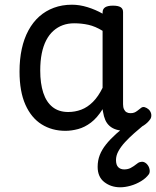

<svg xmlns="http://www.w3.org/2000/svg" viewBox="-20 -539 664 816"><path d="M258 17Q201 17 157 -10.5Q113 -38 88 -94Q63 -150 63 -235Q63 -287 72.5 -331Q82 -375 101 -410Q120 -445 147 -469Q174 -493 209 -506Q244 -519 286 -519Q318 -519 352 -508.5Q386 -498 416 -481V-486Q416 -501 427 -508Q438 -515 460 -515Q482 -515 492.5 -508.5Q503 -502 503 -488V-96Q503 -83 507 -74.5Q511 -66 518 -62Q525 -58 534 -58Q544 -58 550.5 -60.5Q557 -63 563.5 -68Q570 -73 579 -80Q586 -86 595 -83.5Q604 -81 613 -73Q622 -63 623 -52Q624 -41 619 -33Q608 -17 591 -6Q574 5 554.5 11Q535 17 515 17Q492 17 475 12Q458 7 446 -3.5Q434 -14 427.5 -29Q421 -44 418 -63Q418 -64 417 -67.5Q416 -71 416 -75Q393 -38 366.5 -18Q340 2 312 9.5Q284 17 258 17ZM151 -239Q151 -184 164 -144.5Q177 -105 203.5 -84Q230 -63 270 -63Q299 -63 325.5 -73Q352 -83 375 -106Q398 -129 416 -166V-408Q385 -427 356 -433.5Q327 -440 295 -440Q269 -440 247 -432Q225 -424 207 -408Q189 -392 176.5 -368Q164 -344 157.5 -312Q151 -280 151 -239ZM491 257Q452 257 423.5 235Q395 213 395 170Q395 143 404 120Q413 97 430.5 75Q448 53 473.5 30Q499 7 533 -19L595 -20V-11Q572 8 550.5 27Q529 46 511.5 65Q494 84 483.5 103Q473 122 473 141Q473 162 482.5 171.5Q492 181 508 181Q523 181 535 175Q547 169 566 154Q573 149 583 148.5Q593 148 603 157Q613 167 615.5 180Q618 193 613 201Q601 218 579.5 231Q558 244 534.5 250.5Q511 257 491 257Z"/></svg>

Font: Playwrite ES Deco
Style: Regular
Weight: 400
Designer: Veronika Burian, José Scaglione
Foundry: TypeTogether
Version: Version 1.002